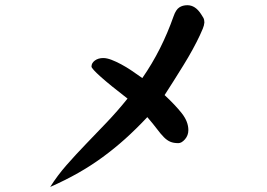

<svg xmlns="http://www.w3.org/2000/svg" viewBox="-20 -659 1040 749"><path d="M764.6 -603.5Q769.5 -596.7 773.4 -589.4Q777.3 -582 777.3 -571.3Q776.4 -559.6 771 -546.9Q765.6 -534.2 759.8 -521.5Q748 -496.1 731.4 -465.8Q714.8 -435.5 695.8 -404.8Q676.8 -374 657.7 -343.8Q638.7 -313.5 622.1 -288.1Q663.1 -250 689 -217.3Q714.8 -184.6 714.8 -151.4Q714.8 -130.9 701.7 -115.7Q688.5 -100.6 675.8 -100.6Q657.2 -100.6 644.5 -106Q631.8 -111.3 619.6 -123.5Q607.4 -135.7 592.8 -155.3Q578.1 -174.8 554.7 -202.1Q510.7 -155.3 468.3 -117.2Q425.8 -79.1 380.4 -45.9Q335 -12.7 285.2 15.6Q235.4 43.9 175.8 70.3Q204.1 25.4 239.7 -15.1Q275.4 -55.7 314.9 -96.7Q354.5 -137.7 396 -181.2Q437.5 -224.6 477.5 -274.4Q410.2 -326.2 373.5 -358.9Q336.9 -391.6 336.9 -399.4Q336.9 -413.1 350.1 -422.9Q363.3 -432.6 382.8 -432.6Q396.5 -432.6 414.6 -425.8Q432.6 -418.9 452.6 -408.2Q472.7 -397.5 493.7 -383.3Q514.6 -369.1 535.2 -354.5Q573.2 -409.2 603.5 -469.2Q633.8 -529.3 657.2 -595.7Q666 -621.1 679.2 -629.9Q692.4 -638.7 710.9 -638.7Q742.2 -638.7 764.6 -603.5Z"/></svg>

Font: JasonHandwriting1
Style: Regular
Weight: 400
Version: Version 1.48.20